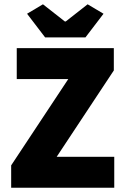

<svg xmlns="http://www.w3.org/2000/svg" viewBox="-20 -874 582 894"><path d="M32 0H512V-144H244L510 -546V-650H58V-506H298L32 -104ZM190 -700H378L462 -810L388 -854L286 -774H282L180 -854L106 -810Z"/></svg>

Font: Giro Sans Black
Style: Regular
Weight: 900
Designer: Paul D. Hunt
Foundry: Adobe Systems Incorporated
Version: Version 1.000;PS 1.0;hotconv 1.0.88;makeotf.lib2.5.647800